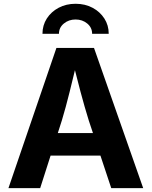

<svg xmlns="http://www.w3.org/2000/svg" viewBox="-20 -976 787 996"><path d="M23.8 0 272.7 -727.5H467.6L722.8 0H557.1L440.5 -351Q419.3 -418.9 397.7 -499.9Q376.1 -580.8 352.2 -676.2H384.5Q361.3 -580.3 341.1 -499Q320.9 -417.6 300.8 -351L188.4 0ZM179.3 -168.8V-285.8H567.3V-168.8ZM372.1 -956.4Q421.4 -956.4 460.1 -935.7Q498.8 -915.1 521.4 -879.9Q544 -844.7 544 -800.8H457.9Q457.9 -832.9 432.7 -853.9Q407.4 -874.9 372 -874.9Q336.6 -874.9 311.2 -853.9Q285.8 -832.9 285.8 -800.8H200.3Q200.3 -844.7 222.8 -879.9Q245.4 -915.1 284.2 -935.7Q323.1 -956.4 372.1 -956.4Z"/></svg>

Font: Atlassian Sans
Style: Regular
Weight: 400
Designer: Rasmus Andersson
Foundry: Modifications by Atlassian Pty Ltd, manufactured by rsms
Version: Version 4.001;git-9221beed3